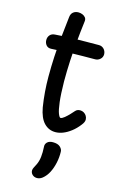

<svg xmlns="http://www.w3.org/2000/svg" viewBox="-144 -747 695 1095"><g transform="rotate(15 204.0 -199.0)"><path d="M132 -646Q134 -666 146.5 -676Q159 -686 177 -686Q189 -686 200.5 -681.5Q212 -677 219 -668Q226 -659 224 -645Q216 -581 210.5 -522Q205 -463 202 -405Q199 -347 199 -285Q200 -209 205.5 -163.5Q211 -118 219 -98Q227 -78 233 -78Q242 -78 256 -89.5Q270 -101 283.5 -115.5Q297 -130 303 -137Q309 -144 316.5 -146.5Q324 -149 331 -149Q343 -149 353 -143Q363 -137 369 -127Q375 -117 375 -105Q375 -98 371.5 -90Q368 -82 360 -72Q340 -46 316.5 -28Q293 -10 270 -1Q247 8 225 8Q186 8 158.5 -20.5Q131 -49 120 -110Q113 -154 109.5 -198.5Q106 -243 106 -288Q106 -349 109 -405Q112 -461 118 -519.5Q124 -578 132 -646ZM80 -445Q61 -444 50.5 -456.5Q40 -469 40 -487Q40 -504 50.5 -516Q61 -528 80 -529Q106 -531 134.5 -532.5Q163 -534 194 -534.5Q225 -535 261 -535.5Q297 -536 338 -536Q355 -536 367 -524Q379 -512 380 -493Q380 -475 367 -463.5Q354 -452 338 -452Q296 -452 266 -451.5Q236 -451 209 -450.5Q182 -450 152 -448.5Q122 -447 80 -445ZM185 107Q183 90 194.5 78.5Q206 67 228 67Q257 67 271 80Q285 93 285 108Q286 141 279 173.5Q272 206 258.5 232.5Q245 259 224 276Q215 283 207 285.5Q199 288 192 288Q176 288 165 278Q154 268 154 253Q154 245 159.5 234.5Q165 224 170 214Q181 192 184 165Q187 138 185 107Z"/></g></svg>

Font: Playpen Sans Hebrew
Style: Regular
Weight: 400
Designer: Tom Grace, Laura Meseguer, Veronika Burian, José Scaglione
Foundry: TypeTogether
Version: Version 2.000